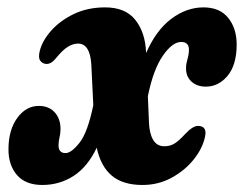

<svg xmlns="http://www.w3.org/2000/svg" viewBox="-20 -500 677 533"><path d="M385.5 -355.5 386 -353.5Q413 -415.5 455.2 -447.5Q497.5 -479.5 545 -479.5Q590.5 -479.5 614 -449.8Q637.5 -420 637 -374.5Q636.5 -319 611.5 -289.2Q586.5 -259.5 551.5 -259.5Q526.5 -259.5 511 -274Q495.5 -288.5 496.5 -313Q496.5 -322 500.5 -336Q504.5 -350 504.5 -362Q504.5 -383.5 483 -383.5Q458.5 -383.5 432 -345.2Q405.5 -307 390.5 -233L393.5 -161Q394.5 -130 405 -112Q415.5 -94 436 -94Q453 -94 465.5 -102.2Q478 -110.5 494 -128Q515.5 -151 530.5 -150.5Q556 -149.5 549 -119.5Q542 -87.5 517.5 -57Q493 -26.5 456.2 -6.5Q419.5 13.5 375.5 13.5Q321 13.5 290.2 -12.5Q259.5 -38.5 248.5 -90Q223.5 -37 184.5 -11.8Q145.5 13.5 97.5 13.5Q50.5 13.5 26.8 -14.5Q3 -42.5 3.5 -87Q4 -140 28.2 -173Q52.5 -206 88 -206Q115.5 -206 131.8 -188.2Q148 -170.5 148 -141.5Q148 -129.5 145.2 -118.5Q142.5 -107.5 142.5 -96.5Q142.5 -75 162 -75Q178 -75 200.8 -103.8Q223.5 -132.5 239 -208L233.5 -321Q230 -379 196.5 -379Q183 -379 168.5 -370.2Q154 -361.5 135 -338Q122 -322 108.5 -322.5Q98 -323 91.8 -331.5Q85.5 -340 90.5 -359Q97.5 -387 122 -414.8Q146.5 -442.5 184.8 -461Q223 -479.5 272 -479.5Q328 -479.5 355.5 -445Q383 -410.5 385.5 -355.5Z"/></svg>

Font: Fraunces 9pt S000
Style: Bold Italic
Weight: 700
Italic angle: -16°
Version: Version 1.000; ttfautohint (v1.8.3)